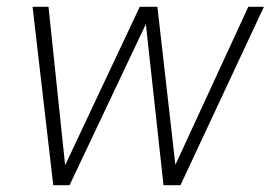

<svg xmlns="http://www.w3.org/2000/svg" viewBox="-20 -546 798 566"><path d="M137 0 76 -526H123L172 -59L392 -526H444L497 -60L712 -526H758L512 0H462L410 -475L185 0Z"/></svg>

Font: DM Sans 9pt ExtraLight
Style: Italic
Weight: 250
Italic angle: -10°
Version: Version 4.004;gftools[0.9.30]